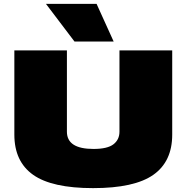

<svg xmlns="http://www.w3.org/2000/svg" viewBox="-20 -960 961 990"><path d="M54 -266V-700H325V-281Q325 -192 462 -192Q534 -192 565 -216Q596 -240 596 -281V-700H868V-266Q868 -127 770.5 -58.5Q673 10 460 10Q248 10 151 -58.5Q54 -127 54 -266ZM364 -746 217 -940H478L566 -746Z"/></svg>

Font: Georama Expanded Black
Style: Regular
Weight: 900
Width: 7
Designer: Jean-Baptiste Levee
Foundry: Production Type
Version: Version 1.000